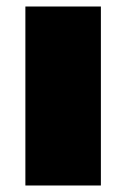

<svg xmlns="http://www.w3.org/2000/svg" viewBox="-20 -570 388 590"><path d="M58 0V-550H290V0Z"/></svg>

Font: Encode Sans Expanded Black
Style: Regular
Weight: 900
Width: 7
Designer: Multiple Designers
Foundry: Impallari Type
Version: Version 2.000